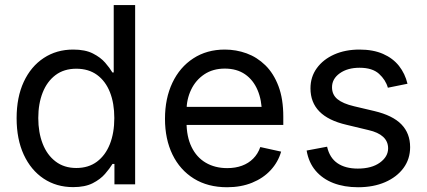

<svg xmlns="http://www.w3.org/2000/svg" viewBox="-20 -748 1731 779"><path d="M276.9 11.2Q209 11.2 157.2 -23.2Q105.5 -57.6 76.4 -120.4Q47.4 -183.1 47.4 -268.6Q47.4 -353.5 76.4 -416Q105.5 -478.5 157.5 -512.7Q209.5 -546.9 276.9 -546.9Q325.7 -546.9 356.9 -531Q388.2 -515.1 406.7 -493.7Q425.3 -472.2 436 -454.1H441.4V-727.5H528.3V0H444.3V-83H436.5Q425.3 -64.5 406.2 -42.5Q387.2 -20.5 356 -4.6Q324.7 11.2 276.9 11.2ZM289.6 -66.4Q338.9 -66.4 373.3 -92Q407.7 -117.7 425.8 -163.3Q443.8 -209 443.8 -269Q443.8 -329.1 426 -374Q408.2 -418.9 373.8 -444.1Q339.4 -469.2 289.6 -469.2Q239.7 -469.2 205.3 -443.4Q170.9 -417.5 153.1 -372.3Q135.3 -327.1 135.3 -269Q135.3 -210.9 153.1 -165Q170.9 -119.1 205.6 -92.8Q240.2 -66.4 289.6 -66.4Z M901.4 11.7Q823.2 11.7 766.6 -23.4Q710 -58.6 679.7 -121.1Q649.4 -183.6 649.4 -266.1Q649.4 -348.6 679.4 -412.1Q709.5 -475.6 764.4 -511.2Q819.3 -546.9 892.1 -546.9Q938 -546.9 980.5 -531.5Q1022.9 -516.1 1056.6 -483.2Q1090.3 -450.2 1109.9 -398.4Q1129.4 -346.7 1129.4 -274.9V-241.2H705.6V-314.5H1082L1042.5 -288.1Q1042.5 -341.3 1025.1 -382.3Q1007.8 -423.3 974.4 -446.5Q940.9 -469.7 892.1 -469.7Q843.8 -469.7 808.8 -446.3Q773.9 -422.9 755.4 -384Q736.8 -345.2 736.8 -298.8V-252.9Q736.8 -193.8 757.1 -151.9Q777.3 -109.9 814.7 -87.9Q852.1 -65.9 901.9 -65.9Q935.1 -65.9 961.7 -75.7Q988.3 -85.4 1007.3 -104.5Q1026.4 -123.5 1036.1 -151.4L1120.6 -132.8Q1108.4 -90.3 1078.1 -57.6Q1047.9 -24.9 1002.7 -6.6Q957.5 11.7 901.4 11.7Z M1432.6 11.7Q1377 11.7 1333 -5.1Q1289.1 -22 1260.7 -55.2Q1232.4 -88.4 1224.1 -137.2L1307.1 -152.8Q1317.4 -107.4 1349.4 -85.7Q1381.3 -64 1431.6 -64Q1487.8 -64 1521.2 -88.1Q1554.7 -112.3 1554.7 -146Q1554.7 -174.3 1534.4 -192.9Q1514.2 -211.4 1475.1 -220.2L1385.7 -241.7Q1312 -258.8 1275.9 -295.7Q1239.7 -332.5 1239.7 -389.6Q1239.7 -436 1265.4 -471.4Q1291 -506.8 1335.9 -526.9Q1380.9 -546.9 1438.5 -546.9Q1494.1 -546.9 1534.2 -529.3Q1574.2 -511.7 1598.9 -480.5Q1623.5 -449.2 1633.3 -408.2L1553.7 -392.1Q1544.9 -423.8 1517.8 -448.5Q1490.7 -473.1 1439 -473.1Q1390.1 -473.1 1358.6 -450.7Q1327.1 -428.2 1327.1 -394Q1327.1 -363.8 1349.1 -345.7Q1371.1 -327.6 1416.5 -316.9L1499 -297.4Q1573.2 -279.8 1608.6 -243.4Q1644 -207 1644 -150.9Q1644 -103 1617.2 -66.4Q1590.3 -29.8 1542.7 -9Q1495.1 11.7 1432.6 11.7Z"/></svg>

Font: Inter 18pt
Style: Regular
Weight: 400
Designer: Rasmus Andersson
Foundry: rsms
Version: Version 4.001;git-66647c0bb